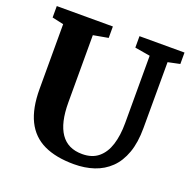

<svg xmlns="http://www.w3.org/2000/svg" viewBox="-132 -873 1003 1010"><g transform="rotate(20 370.0 -367.5)"><path d="M385.5 8Q284.5 8 216.8 -24.2Q149 -56.5 115 -125.2Q81 -194 81 -302.5V-665L17 -679V-743H331V-679L247.5 -664V-288Q247.5 -230 257.5 -187Q267.5 -144 287.5 -115Q307.5 -86 337.5 -71.5Q367.5 -57 408 -57Q463.5 -57 498.2 -86Q533 -115 549.2 -166.5Q565.5 -218 565.5 -287.5V-664.5L480 -679V-743H732V-679L665.5 -665L665 -296Q665 -214.5 644.2 -156.8Q623.5 -99 585.8 -62.5Q548 -26 497 -9Q446 8 385.5 8Z"/></g></svg>

Font: Merriweather 24pt ExtraBold
Style: Regular
Weight: 800
Version: Version 2.100